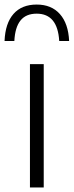

<svg xmlns="http://www.w3.org/2000/svg" viewBox="-52 -823 324 843"><path d="M79.5 0V-541.5H140V0ZM109 -803Q174 -803 211 -761.2Q248 -719.5 251.5 -643H208Q201 -763 109 -763Q62 -763 38 -733Q14 -703 11 -643H-32Q-29 -720.5 7.2 -761.8Q43.5 -803 109 -803Z"/></svg>

Font: Encode Sans Light
Style: Regular
Weight: 300
Designer: Multiple Designers
Foundry: Impallari Type
Version: Version 2.000